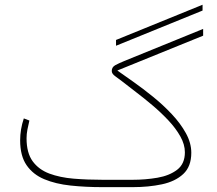

<svg xmlns="http://www.w3.org/2000/svg" viewBox="-20 -771 896 791"><path d="M458 -582.5V-606.4L814.5 -751.5V-727.5ZM526.4 0H402.8Q332 0 270.5 -6.6Q209 -13.2 162.4 -32.7Q115.7 -52.2 89.4 -90.6Q63 -128.9 63 -192.9Q63 -237.8 78.1 -283.2L101.1 -274.4Q96.7 -256.3 93 -237.5Q89.4 -218.8 89.4 -201.2Q89.4 -141.1 114.5 -106.7Q139.6 -72.3 183.3 -55.9Q227.1 -39.6 283.7 -34.9Q340.3 -30.3 402.8 -30.3H525.9Q579.1 -30.3 628.7 -38.8Q678.2 -47.4 710 -71.8Q741.7 -96.2 741.7 -143.6Q741.7 -175.8 722.9 -209.2Q704.1 -242.7 673.8 -274.9Q643.6 -307.1 608.4 -336.9Q573.2 -366.7 540 -391.8Q506.8 -417 482.9 -436Q470.7 -445.8 455.6 -456.3Q440.4 -466.8 440.4 -478.5Q440.4 -494.6 455.3 -502.7Q470.2 -510.7 491.7 -519.5L816.9 -651.9V-624L463.4 -480.5Q491.2 -460.9 530.3 -433.3Q569.3 -405.8 610.6 -372.3Q651.9 -338.9 687.7 -300.8Q723.6 -262.7 745.8 -222.4Q768.1 -182.1 768.1 -141.6Q768.1 -85 735.1 -54.2Q702.1 -23.4 647.2 -11.7Q592.3 0 526.4 0Z"/></svg>

Font: Vazirmatn UI FD Thin
Style: Regular
Weight: 100
Designer: Saber Rastikerdar
Foundry: Saber Rastikerdar
Version: Version 33.003